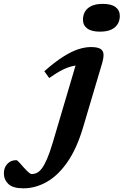

<svg xmlns="http://www.w3.org/2000/svg" viewBox="-218 -756 654 1016"><path d="M221 -652Q221 -676.5 232.2 -695.2Q243.5 -714 266.8 -724.8Q290 -735.5 326.5 -735.5Q371 -735.5 393.5 -718.5Q416 -701.5 416 -671.5Q416 -647.5 404.8 -628.8Q393.5 -610 370.5 -599.2Q347.5 -588.5 310.5 -588.5Q266 -588.5 243.5 -605.5Q221 -622.5 221 -652ZM220 -76.5Q187 32.5 137.8 103Q88.5 173.5 28.8 207Q-31 240.5 -94 240.5Q-150 240.5 -173.8 217.5Q-197.5 194.5 -197.5 160.5Q-197.5 131.5 -179.5 111.5Q-161.5 91.5 -131.5 91.5Q-127.5 91.5 -117 102.5Q-106.5 113.5 -92.5 130Q-78 146 -67.5 155.5Q-57 165 -50.5 165Q-36 165 -22.5 158.5Q-9 152 4 134.5Q17 117 31 84.8Q45 52.5 60.5 1L194 -450.5L223 -411Q196 -412.5 169 -406.8Q142 -401 111.5 -385.8Q81 -370.5 42.5 -343L16.5 -379Q71 -427 114.8 -455Q158.5 -483 195 -495Q231.5 -507 263 -507Q297 -507 312.8 -497.8Q328.5 -488.5 329.8 -468.5Q331 -448.5 320.5 -415Z"/></svg>

Font: Newsreader 9pt SemiBold
Style: Italic
Weight: 600
Italic angle: -17°
Designer: Hugues Gentile
Foundry: Production Type
Version: Version 1.003